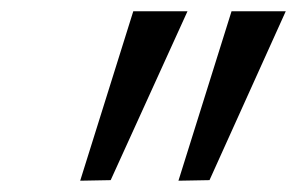

<svg xmlns="http://www.w3.org/2000/svg" viewBox="-20 -720 526 340"><path d="M216 -700 122 -400 176 -401 312 -700ZM390 -700 296 -400 351 -401 486 -700Z"/></svg>

Font: Jost* 400 Book Italic
Style: Italic
Weight: 400
Italic angle: -10°
Version: Version 3.200; ttfautohint (v0.97) -l 8 -r 50 -G 200 -x 14 -